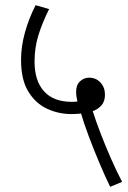

<svg xmlns="http://www.w3.org/2000/svg" viewBox="-20 -652 493 739"><path d="M404 67Q383 24 361 -28.5Q339 -81 320.5 -130.5Q302 -180 292 -215Q275 -213 255 -213Q205 -213 161 -233.5Q117 -254 89 -299.5Q61 -345 61 -422Q61 -473 76 -527Q91 -581 117 -632L169 -617Q143 -565 128 -517Q113 -469 113 -415Q113 -341 149.5 -300.5Q186 -260 257 -260Q267 -260 278 -261Q273 -282 273 -299Q273 -325 288 -339Q303 -353 323 -353Q350 -353 367 -334Q384 -315 384 -288Q384 -262 371 -247Q358 -232 337 -224Q348 -189 366.5 -140.5Q385 -92 407 -42Q429 8 450 48Z"/></svg>

Font: Noto Sans Devanagari UI Condensed Light
Style: Regular
Weight: 300
Width: 3
Designer: Jelle Bosma - Monotype Design Team
Foundry: Monotype Imaging Inc.
Version: Version 2.004; ttfautohint (v1.8.4.7-5d5b)